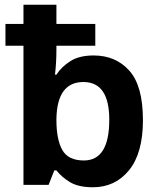

<svg xmlns="http://www.w3.org/2000/svg" viewBox="-20 -780 670 810"><path d="M372 10Q466 10 524.5 -62Q583 -134 583 -273Q583 -418 525.5 -482Q468 -546 375 -546Q315 -546 277.5 -522.5Q240 -499 218 -465H212Q218 -516 218 -571V-587H382V-679H218V-760H79V-679H3V-587H79V0H185L209 -61H218Q240 -33 275.5 -11.5Q311 10 372 10ZM334 -103Q268 -103 243 -147Q218 -191 218 -274V-279Q221 -434 332 -434Q441 -434 441 -275Q441 -103 334 -103Z"/></svg>

Font: Noto Sans UI
Style: Bold
Weight: 700
Designer: Monotype Design Team
Foundry: Monotype Imaging Inc.
Version: Version 1.901